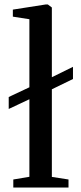

<svg xmlns="http://www.w3.org/2000/svg" viewBox="-20 -839 361 859"><path d="M39.5 0V-36L111.5 -48V-395L19 -351.5V-405L111.5 -448.5V-753L37.5 -764.5V-796L184.5 -819H194L212 -805.5V-493.5L306.5 -540V-485.5L212 -439.5V-47.5L286.5 -36V0Z"/></svg>

Font: Merriweather 72pt
Style: Regular
Weight: 400
Version: Version 2.100